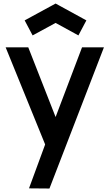

<svg xmlns="http://www.w3.org/2000/svg" viewBox="-20 -835 622 1105"><path d="M300 -703.1 431.3 -631.2 477.1 -717.7 300 -814.6 121.9 -717.7 167.7 -631.2ZM452.1 -562.5 300 -161.5 142.7 -562.5H12.5L239.6 -4.2L238.5 0L146.9 249L264.6 250L578.1 -562.5Z"/></svg>

Font: Manrope3 Bold
Style: Regular
Weight: 700
Designer: Mikhail Sharanda
Foundry: Mikhail Sharanda
Version: Version 3.000;PS 003.000;hotconv 1.0.88;makeotf.lib2.5.64775